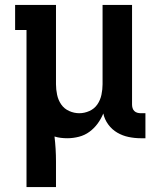

<svg xmlns="http://www.w3.org/2000/svg" viewBox="-20 -550 640 775"><path d="M87 205V-429H41V-530H206V-210Q206 -189 210.5 -167.5Q215 -146 227 -128.5Q239 -111 259 -102Q279 -93 300 -93Q321 -93 341 -102Q361 -111 373 -128.5Q385 -146 389.5 -167.5Q394 -189 394 -210V-530H513V-128Q513 -121 515 -114Q517 -107 522 -102Q527 -97 534 -95Q541 -93 548 -93H567V8H548Q524 8 499.5 3Q475 -2 453.5 -14.5Q432 -27 417 -47.5Q402 -68 397 -92Q388 -70 374 -51Q360 -32 341 -18Q322 -4 298.5 2Q275 8 252 8Q239 8 226 6.5Q213 5 200 1Q203 26 204.5 51.5Q206 77 206 102V205Z"/></svg>

Font: Iosevka Curly Slab Extended
Style: Bold
Weight: 700
Width: 7
Monospace: yes
Designer: Belleve Invis
Foundry: Belleve Invis
Version: Version 11.1.0; ttfautohint (v1.8.3)